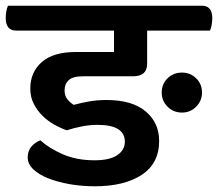

<svg xmlns="http://www.w3.org/2000/svg" viewBox="-54 -635 763 672"><path d="M204 -268Q230 -275 258 -280Q286 -285 318 -285Q409 -285 456 -245Q503 -205 503 -142Q503 -63 442 -23Q381 17 278 17Q232 17 189.5 9.5Q147 2 114.5 -11Q82 -24 62.5 -42.5Q43 -61 43 -84Q43 -107 56 -122Q69 -137 87 -144Q118 -116 166 -95Q214 -74 277 -74Q330 -74 356.5 -92Q383 -110 383 -139Q383 -198 287 -198Q260 -198 232 -192.5Q204 -187 180 -179Q159 -186 136.5 -198.5Q114 -211 95.5 -229Q77 -247 64.5 -271Q52 -295 52 -325Q52 -382 92 -417.5Q132 -453 211 -453H345V-528H2Q-34 -528 -34 -573Q-34 -582 -32 -594.5Q-30 -607 -26 -615H653Q689 -615 689 -571Q689 -562 687 -549Q685 -536 681 -528H461V-412Q461 -368 412 -368H237Q201 -368 186.5 -354.5Q172 -341 172 -319Q172 -300 181.5 -288Q191 -276 204 -268ZM512 -311Q512 -341 532.5 -361Q553 -381 583 -381Q612 -381 632.5 -361Q653 -341 653 -311Q653 -282 632.5 -261.5Q612 -241 583 -241Q553 -241 532.5 -261.5Q512 -282 512 -311Z"/></svg>

Font: Baloo 2 SemiBold
Style: Regular
Weight: 600
Designer: Sarang Kulkarni and Ek Type
Foundry: Ek Type
Version: Version 1.640;hotconv 1.0.111;makeotfexe 2.5.65597; ttfautoh